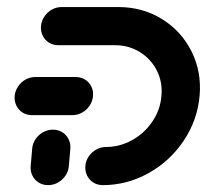

<svg xmlns="http://www.w3.org/2000/svg" viewBox="-20 -539 616 559"><path d="M134.1 -161.5Q149.3 -161.5 161.3 -154.1Q173.3 -146.7 179.6 -133.9Q185.9 -121.1 184.8 -105.9L180.4 -55.6Q179.3 -40.4 170.6 -27.6Q161.9 -14.8 148.5 -7.4Q135.2 0 120 0Q104.8 0 92.8 -7.4Q80.7 -14.8 74.4 -27.6Q68.1 -40.4 69.3 -55.6L73.7 -105.9Q74.8 -121.1 83.5 -133.9Q92.2 -146.7 105.6 -154.1Q118.9 -161.5 134.1 -161.5ZM250.7 -259.3Q249.6 -244.1 240.9 -231.3Q232.2 -218.5 218.9 -211.1Q205.6 -203.7 190.4 -203.7H73.3Q58.1 -203.7 46.1 -211.1Q34.1 -218.5 27.8 -231.3Q21.5 -244.1 22.6 -259.3Q24.1 -274.4 32.6 -287.2Q41.1 -300 54.4 -307.4Q67.8 -314.8 83 -314.8H200Q215.2 -314.8 227.4 -307.4Q239.6 -300 245.9 -287.2Q252.2 -274.4 250.7 -259.3ZM228.5 -55.6Q229.6 -70.7 238.3 -83.5Q247 -96.3 260.4 -103.7Q273.7 -111.1 288.9 -111.1Q328.9 -111.1 364.8 -131.1Q400.7 -151.1 423.7 -185.2Q446.7 -219.3 450 -259.6Q453.7 -299.6 436.7 -333.5Q419.6 -367.4 387.2 -387.4Q354.8 -407.4 314.8 -407.4H150Q134.8 -407.4 122.8 -414.8Q110.7 -422.2 104.4 -435Q98.1 -447.8 99.3 -463Q100.7 -478.1 109.3 -490.9Q117.8 -503.7 131.1 -511.1Q144.4 -518.5 159.6 -518.5H324.4Q394.8 -518.5 451.3 -483.7Q507.8 -448.9 537.6 -389.4Q567.4 -330 561.1 -259.6Q554.8 -188.9 514.8 -129.3Q474.8 -69.6 412.2 -34.8Q349.6 0 279.3 0Q264.1 0 252 -7.4Q240 -14.8 233.7 -27.6Q227.4 -40.4 228.5 -55.6Z"/></svg>

Font: 26F Galaxy Sans Oblique
Style: Regular
Weight: 400
Italic angle: -5°
Designer: C₂₉H₂₅N₃O₅
Version: Version 1.200;FEAKit 1.0